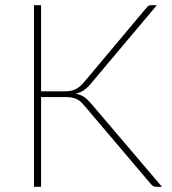

<svg xmlns="http://www.w3.org/2000/svg" viewBox="-20 -723 664 743"><path d="M139 -369.5H225Q238 -369.5 248.8 -370.8Q259.5 -372 269 -376Q278.5 -380 287.2 -387.2Q296 -394.5 306 -406L546.5 -692.5Q554 -703 566 -703H587L333 -401Q320 -385 306.2 -375Q292.5 -365 272.5 -360.5Q293.5 -356.5 307.2 -346.5Q321 -336.5 334.5 -320L607 0H584.5Q577.5 0 572.5 -3Q567.5 -6 562 -13L307.5 -313Q300.5 -321.5 293.5 -328Q286.5 -334.5 278.2 -338.8Q270 -343 259.5 -345.2Q249 -347.5 234 -347.5H139V0H111.5V-703H139Z"/></svg>

Font: Lato Thin
Style: Regular
Weight: 200
Designer: Lukasz Dziedzic
Foundry: tyPoland Lukasz Dziedzic
Version: Version 2.007; 2014-02-27